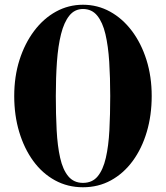

<svg xmlns="http://www.w3.org/2000/svg" viewBox="-20 -780 700 810"><path d="M330 10Q265.5 10 212 -19.2Q158.5 -48.5 120.2 -101Q82 -153.5 61 -223.5Q40 -293.5 40 -375Q40 -457 62.2 -527Q84.5 -597 124 -649.5Q163.5 -702 216.2 -731Q269 -760 330 -760Q391.5 -760 444.2 -731Q497 -702 536.5 -649.5Q576 -597 598 -527Q620 -457 620 -375Q620 -293.5 599.2 -223.5Q578.5 -153.5 540 -101Q501.5 -48.5 448.2 -19.2Q395 10 330 10ZM330 -8.5Q369.5 -8.5 392.2 -36.2Q415 -64 426.5 -114Q438 -164 441.5 -230.8Q445 -297.5 445 -375Q445 -452.5 440.8 -519.2Q436.5 -586 424.8 -636Q413 -686 390.2 -714Q367.5 -742 330 -742Q295 -742 272.5 -714Q250 -686 237.5 -636Q225 -586 220.2 -519.2Q215.5 -452.5 215.5 -375Q215.5 -297.5 219 -230.8Q222.5 -164 233.8 -114Q245 -64 268.2 -36.2Q291.5 -8.5 330 -8.5Z"/></svg>

Font: Bodoni Moda SC 11pt
Style: Bold
Weight: 700
Version: Version 2.005